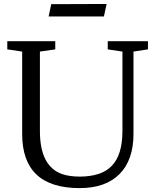

<svg xmlns="http://www.w3.org/2000/svg" viewBox="-20 -946 790 977"><path d="M385.3 11.2Q92.8 11.2 92.8 -264.2V-683.6L17.1 -694.8V-736.3H261.2V-694.8L183.1 -683.6V-278.8Q183.1 -98.6 297.9 -59.6Q334.5 -47.4 386.5 -47.4Q438.5 -47.4 480 -60.5Q521.5 -73.7 548.8 -102.1Q603 -158.2 603 -278.8V-683.6L528.3 -694.8V-736.3H732.9V-694.8L659.2 -683.6V-264.2Q659.2 -132.3 588.4 -60.5Q517.6 11.2 385.3 11.2ZM240.7 -924.8 522.5 -925.8 508.8 -862.3H227.5Z"/></svg>

Font: Habibi
Style: Regular
Weight: 400
Designer: Magnus Gaarde
Foundry: Magnus Gaarde
Version: Version 1.001